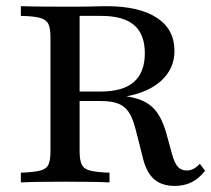

<svg xmlns="http://www.w3.org/2000/svg" viewBox="-20 -591 684 622"><path d="M47.6 0V-31.5Q89.5 -33.1 110.1 -38.3Q130.6 -43.5 137.1 -58.1Q143.5 -72.6 143.5 -100.8V-470.2Q143.5 -499.2 136.7 -513.3Q129.8 -527.4 109.7 -533.1Q89.5 -538.7 47.6 -539.5V-571Q65.3 -570.2 99.2 -569.8Q133.1 -569.4 180.6 -569.4Q206.5 -569.4 228.2 -569.4Q250 -569.4 268.1 -569.8Q286.3 -570.2 300.4 -570.6Q314.5 -571 324.2 -571Q430.6 -571 487.9 -533.5Q545.2 -496 545.2 -426.6Q545.2 -379 516.1 -344Q487.1 -308.9 433.5 -290.3Q379.8 -271.8 305.6 -271.8H195.2V-294.4H304.8Q378.2 -294.4 413.7 -325.4Q449.2 -356.5 449.2 -418.5Q449.2 -479.8 414.5 -509.7Q379.8 -539.5 308.1 -539.5H237.9V-100.8Q237.9 -72.6 244.8 -58.1Q251.6 -43.5 272.2 -38.3Q292.7 -33.1 334.7 -31.5V0Q294.4 -2.4 191.1 -2.4Q87.9 -2.4 47.6 0ZM546 11.3Q503.2 11.3 478.2 -11.3Q453.2 -33.9 441.9 -83.1L419.4 -171.8Q410.5 -207.3 397.6 -227Q384.7 -246.8 363.3 -255.2Q341.9 -263.7 307.3 -263.7H200.8V-284.7H300Q373.4 -284.7 416.5 -273.4Q459.7 -262.1 483.1 -233.9Q506.5 -205.6 520.2 -154L537.1 -92.7Q545.2 -62.9 556 -50.8Q566.9 -38.7 585.5 -38.7Q596.8 -38.7 606.9 -44Q616.9 -49.2 627.4 -60.5L644.4 -37.9Q624.2 -12.1 600.4 -0.4Q576.6 11.3 546 11.3Z"/></svg>

Font: Playfair 12pt Medium
Style: Regular
Weight: 500
Designer: Claus Eggers Sørensen
Foundry: Claus Eggers Sørensen
Version: Version 2.000;gftools[0.9.28]